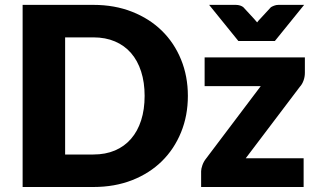

<svg xmlns="http://www.w3.org/2000/svg" viewBox="-20 -748 1268 768"><path d="M70.5 0ZM731.5 -364.5Q731.5 -285.5 704.2 -218.8Q677 -152 627.5 -103.2Q578 -54.5 508.2 -27.2Q438.5 0 353.5 0H70.5V-728.5H353.5Q438.5 -728.5 508.2 -701Q578 -673.5 627.5 -625Q677 -576.5 704.2 -509.8Q731.5 -443 731.5 -364.5ZM558.5 -364.5Q558.5 -418.5 544.5 -462Q530.5 -505.5 504.2 -535.8Q478 -566 440 -582.2Q402 -598.5 353.5 -598.5H240.5V-130H353.5Q402 -130 440 -146.2Q478 -162.5 504.2 -192.8Q530.5 -223 544.5 -266.5Q558.5 -310 558.5 -364.5ZM1199.5 -456.5Q1199.5 -440.5 1194 -425.5Q1188.5 -410.5 1179.5 -401L963 -115H1194.5V0H784.5V-63Q784.5 -72.5 789.5 -87Q794.5 -101.5 804.5 -114L1023 -403.5H798.5V-518.5H1199.5ZM816.5 -728.5H923.5Q932.5 -728.5 940.8 -725.8Q949 -723 953.5 -719L995.5 -673.5L1008.5 -658.5Q1014 -666 1021.5 -673.5L1063.5 -719Q1068 -722 1076.2 -725.2Q1084.5 -728.5 1093.5 -728.5H1196.5L1079.5 -584H933.5Z"/></svg>

Font: Lato Black
Style: Regular
Weight: 900
Designer: Lukasz Dziedzic
Foundry: tyPoland Lukasz Dziedzic
Version: Version 2.007; 2014-02-27